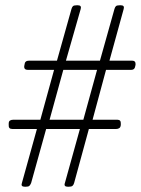

<svg xmlns="http://www.w3.org/2000/svg" viewBox="-20 -706 534 728"><path d="M74 2Q58 2 63 -12L120 -217H26Q12 -217 13 -232V-237Q13 -246 18 -249Q23 -252 30 -252H133L185 -441H86Q70 -441 72 -456L73 -461Q74 -476 90 -476H196L251 -672Q253 -679 256.5 -682.5Q260 -686 271 -686H275Q290 -686 286 -672L230 -476H359L414 -672Q416 -679 419.5 -682.5Q423 -686 434 -686H438Q453 -686 449 -672L395 -476H481Q495 -476 494 -461L493 -456Q491 -441 477 -441H382L331 -252H425Q439 -252 438 -237V-232Q437 -223 432 -220Q427 -217 421 -217H317L261 -12Q259 -5 255 -1.5Q251 2 241 2H237Q221 2 226 -12L283 -217H155L98 -12Q95 -5 91.5 -1.5Q88 2 78 2ZM168 -252H296L348 -441H220Z"/></svg>

Font: Asap Semi Condensed Semi Condensed Thin
Style: Italic
Weight: 100
Width: 4
Italic angle: -6°
Designer: Pablo Cosgaya
Foundry: Omnibus-Type
Version: Version 3.001; ttfautohint (v1.8.4.7-5d5b)